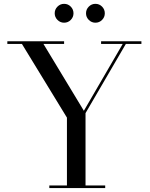

<svg xmlns="http://www.w3.org/2000/svg" viewBox="-20 -961 764 981"><path d="M419.5 -893Q419.5 -913 433.7 -927.2Q447.9 -941.4 467.5 -941.4Q487.5 -941.4 501.5 -927.2Q515.5 -913 515.5 -893Q515.5 -873.4 501.5 -859.2Q487.5 -845 467.5 -845Q447.9 -845 433.7 -859.2Q419.5 -873.4 419.5 -893ZM259.5 -893Q259.5 -913 273.7 -927.2Q287.9 -941.4 307.5 -941.4Q327.5 -941.4 341.5 -927.2Q355.5 -913 355.5 -893Q355.5 -873.4 341.5 -859.2Q327.5 -845 307.5 -845Q287.9 -845 273.7 -859.2Q259.5 -873.4 259.5 -893ZM232 -13.5H322V-360L92 -736.5H17.5V-750H307.5V-736.5H202L408.5 -395L607 -736.5H496.5V-750H702.5V-736.5H623L417 -383V-13.5H517.5V0H232Z"/></svg>

Font: Bodoni Moda 16pt
Style: Regular
Weight: 400
Version: Version 2.3